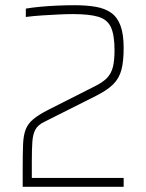

<svg xmlns="http://www.w3.org/2000/svg" viewBox="-20 -716 561 736"><path d="M67 0V-71Q67 -128 68.5 -163.5Q70 -199 79 -221Q88 -243 108 -259.5Q128 -276 165 -295L341 -384Q374 -400 390.5 -417.5Q407 -435 413 -460Q419 -485 419 -523Q419 -581 405.5 -611Q392 -641 357.5 -651.5Q323 -662 259 -662Q235 -662 205 -660.5Q175 -659 142.5 -657Q110 -655 79 -651V-683Q102 -687 133.5 -690Q165 -693 199.5 -694.5Q234 -696 266 -696Q311 -696 346.5 -690Q382 -684 406 -667Q430 -650 442 -617.5Q454 -585 454 -532Q454 -481 445.5 -448.5Q437 -416 414 -393Q391 -370 347 -348L150 -249Q125 -237 115.5 -219Q106 -201 104 -172.5Q102 -144 102 -100V-34H454V0Z"/></svg>

Font: Saira SemiCondensed Thin
Style: Regular
Weight: 250
Width: 4
Designer: Hector Gatti with collaboration of the Omnibus-Type team
Foundry: Omnibus-Type
Version: Version 1.101